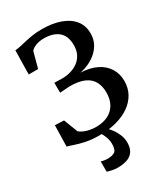

<svg xmlns="http://www.w3.org/2000/svg" viewBox="-237 -858 1060 1210"><g transform="rotate(-30 293.0 -253.0)"><path d="M255 10.5Q199.5 10.5 157.2 1.8Q115 -7 85.8 -17.2Q56.5 -27.5 38 -32L41.5 -185.5L106.5 -183L146 -81Q157 -71.5 175 -63.2Q193 -55 215.8 -50.5Q238.5 -46 262.5 -46Q311.5 -46 348.2 -63.8Q385 -81.5 405.5 -116.5Q426 -151.5 426 -202.5Q426 -247.5 408.5 -281Q391 -314.5 350.8 -333Q310.5 -351.5 243 -351.5L172.5 -346.5L172 -419L230.5 -417.5Q260.5 -417.5 290 -425.8Q319.5 -434 344 -451.5Q368.5 -469 383 -496.8Q397.5 -524.5 397.5 -564Q397.5 -629.5 359.8 -662Q322 -694.5 254 -694.5Q219 -694.5 192.5 -683.2Q166 -672 157.5 -658.5L127 -545H58.5L62 -719Q81.5 -720.5 103.2 -725.2Q125 -730 150 -736Q175 -742 204.8 -746.5Q234.5 -751 270 -751Q349 -751 406.2 -730.2Q463.5 -709.5 494.8 -670.2Q526 -631 526 -574.5Q526 -533 509.2 -501.5Q492.5 -470 465.5 -447.2Q438.5 -424.5 407 -410.8Q375.5 -397 346 -392Q413.5 -389.5 461.8 -365.8Q510 -342 535.2 -301.5Q560.5 -261 560.5 -209Q560.5 -158 538 -117.2Q515.5 -76.5 474.5 -48Q433.5 -19.5 377.8 -4.5Q322 10.5 255 10.5ZM250.5 244.5Q231.5 244.5 211.2 240.2Q191 236 177.5 231V156.5Q188 160 201.8 162Q215.5 164 222 164Q257.5 164 276.2 151.8Q295 139.5 295 94Q295 74.5 288.8 55Q282.5 35.5 274.8 20.5Q267 5.5 262 0H297.5H316.5Q327.5 8.5 343.2 29.2Q359 50 371.2 79.2Q383.5 108.5 382.5 141Q381.5 178.5 365.5 201.5Q349.5 224.5 320.2 234.5Q291 244.5 250.5 244.5Z"/></g></svg>

Font: Merriweather 20pt SemiBold
Style: Regular
Weight: 600
Version: Version 2.100